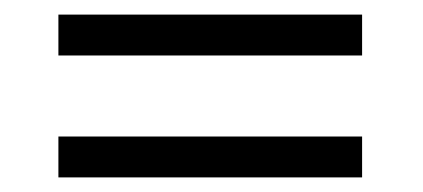

<svg xmlns="http://www.w3.org/2000/svg" viewBox="-20 -487 580 263"><path d="M60 -467H476V-411H60ZM60 -300H476V-244H60Z"/></svg>

Font: IBM 3270
Style: Regular
Weight: 400
Monospace: yes
Version: Version 2.3.1